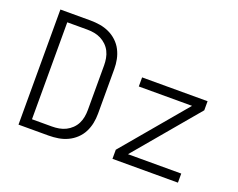

<svg xmlns="http://www.w3.org/2000/svg" viewBox="-115 -944 1430 1152"><g transform="rotate(20 600.0 -367.5)"><path d="M91 0V-735H283Q314 -735 344.5 -730Q375 -725 403 -712Q431 -699 454 -677.5Q477 -656 491 -628.5Q505 -601 511 -571Q517 -541 517 -510V-225Q517 -194 511 -164Q505 -134 491 -106.5Q477 -79 454 -57.5Q431 -36 403 -23Q375 -10 344.5 -5Q314 0 283 0ZM156 -58H283Q306 -58 328.5 -62Q351 -66 371 -76Q391 -86 407.5 -102Q424 -118 434 -138Q444 -158 448 -180.5Q452 -203 452 -225V-510Q452 -532 448 -554.5Q444 -577 434 -597Q424 -617 407.5 -633Q391 -649 371 -659Q351 -669 328.5 -673Q306 -677 283 -677H156ZM691 0V-58L1031 -462H691V-520H1109V-462L769 -58H1109V0Z"/></g></svg>

Font: Iosevka Aile Light
Style: Regular
Weight: 300
Designer: Belleve Invis
Foundry: Belleve Invis
Version: Version 27.3.5; ttfautohint (v1.8.4)